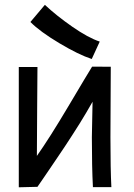

<svg xmlns="http://www.w3.org/2000/svg" viewBox="-20 -775 558 798"><path d="M394.5 -602.1 361.3 -529.8Q307.1 -547.4 226.6 -595.5Q146 -643.6 106.4 -683.6L166.5 -754.9Q214.4 -710 280.3 -664.1Q346.2 -618.2 394.5 -602.1ZM362.8 -498 440.4 -497.6Q439 -317.9 439 -204.6Q439 -70.8 442.9 2.9H366.2Q361.8 -80.6 361.8 -204.6Q361.8 -204.6 364.7 -352.1Q353 -331.1 338.1 -306.2Q323.2 -281.2 311 -261.5Q298.8 -241.7 279.3 -211.7Q259.8 -181.6 249.8 -166.5Q239.7 -151.4 217.3 -118.2Q194.8 -85 189 -76.4Q183.1 -67.9 159.9 -33.7Q136.7 0.5 135.7 1.5L58.1 3.4V-496.6H135.7Q135.7 -470.2 134.5 -331.8Q133.3 -193.4 133.3 -127Q185.5 -200.7 264.9 -334.5Q344.2 -468.3 362.8 -498Z"/></svg>

Font: Fantasque Sans Mono
Style: Regular
Weight: 400
Monospace: yes
Designer: Jany Belluz
Version: Version 1.8.0 ; ttfautohint (v1.8.2)